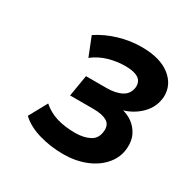

<svg xmlns="http://www.w3.org/2000/svg" viewBox="-112 -811 643 654"><g transform="rotate(30 210.0 -484.0)"><path d="M216 -259Q165 -259 119.5 -272.5Q74 -286 47 -312L86 -383Q111 -361 143 -351.5Q175 -342 215 -342Q249 -342 272.5 -354.5Q296 -367 298 -398Q300 -423 281.5 -433.5Q263 -444 229 -444H137L151 -528H232Q268 -528 291 -540.5Q314 -553 317 -581Q318 -604 301 -614.5Q284 -625 250 -625Q219 -625 186.5 -616Q154 -607 127 -586L98 -659Q134 -683 178 -696Q222 -709 267 -709Q339 -709 378.5 -678Q418 -647 416 -599Q413 -558 383.5 -528.5Q354 -499 311 -488V-492Q337 -487 356.5 -472.5Q376 -458 386.5 -436.5Q397 -415 395 -387Q393 -350 368.5 -320.5Q344 -291 304 -275Q264 -259 216 -259Z"/></g></svg>

Font: Nunito Sans 10pt
Style: Bold Italic
Weight: 700
Italic angle: -9°
Designer: Vernon Adams
Foundry: Vernon Adams
Version: Version 3.101;gftools[0.9.27]